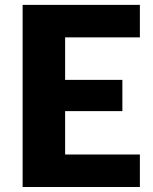

<svg xmlns="http://www.w3.org/2000/svg" viewBox="-20 -748 613 768"><path d="M240.5 -598.5V-428.5H469.5V-303.5H240.5V-130H539.5V0H70.5V-728.5H539.5V-598.5Z"/></svg>

Font: Lato
Style: Regular
Weight: 900
Designer: Lukasz Dziedzic with Adam Twardoch and Botio Nikoltchev
Foundry: tyPoland Lukasz Dziedzic
Version: Version 2.010; 2014-09-01; http://www.latofonts.com/; ttfaut